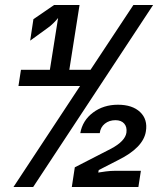

<svg xmlns="http://www.w3.org/2000/svg" viewBox="-20 -750 640 770"><path d="M34 0 301 -405H54L64 -470H180L213 -678Q206 -669 194.5 -657.5Q183 -646 170 -637L101 -587L114 -673L197 -730H299L258 -470H343L515 -730H594L113 0ZM268 0 280 -79 426 -154Q482 -184 487 -218Q490 -241 478 -254.5Q466 -268 443 -268Q418 -268 400.5 -254Q383 -240 380 -216H302Q311 -267 353 -298.5Q395 -330 453 -330Q511 -330 542 -300.5Q573 -271 565 -223Q555 -158 454 -108L376 -68L374 -58Q385 -60 404.5 -62.5Q424 -65 441 -65H545L535 0Z"/></svg>

Font: JetBrains Mono NL
Style: Bold Italic
Weight: 700
Italic angle: -9°
Designer: Philipp Nurullin, Konstantin Bulenkov
Foundry: JetBrains
Version: Version 2.304; ttfautohint (v1.8.4.7-5d5b)